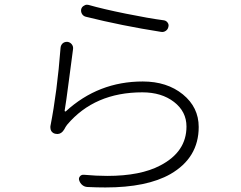

<svg xmlns="http://www.w3.org/2000/svg" viewBox="-20 -783 1040 828"><path d="M349.6 -710.9Q338.9 -713.9 333.5 -723.1Q328.1 -732.4 330.1 -743.2Q333 -753.9 342.8 -758.8Q348.6 -762.7 354.5 -762.7Q358.4 -762.7 362.3 -761.7Q423.8 -744.1 522.5 -724.1Q621.1 -704.1 687.5 -695.3Q697.3 -693.4 703.1 -685.1Q709 -676.8 706.1 -667Q704.1 -656.2 694.8 -649.9Q685.5 -643.6 674.8 -645.5Q505.9 -671.9 349.6 -710.9ZM241.2 -577.1Q242.2 -588.9 251 -596.7Q258.8 -602.5 267.6 -602.5Q269.5 -602.5 271.5 -602.5Q283.2 -600.6 290 -591.3Q296.9 -582 294.9 -570.3Q290 -535.2 277.3 -437Q264.6 -338.9 258.8 -305.7Q258.8 -303.7 260.3 -302.7Q261.7 -301.8 263.7 -302.7Q404.3 -431.6 595.7 -431.6Q700.2 -431.6 768.6 -376Q836.9 -320.3 836.9 -235.4Q836.9 -102.5 714.8 -32.2Q613.3 25.4 434.6 25.4Q397.5 25.4 356.4 23.4Q343.8 22.5 334.5 14.6Q325.2 6.8 321.3 -5.9Q318.4 -14.6 324.7 -22.5Q331.1 -30.3 341.8 -29.3Q395.5 -24.4 442.4 -24.4Q585.9 -24.4 670.9 -69.3Q784.2 -127.9 784.2 -237.3Q784.2 -301.8 730.5 -343.3Q676.8 -384.8 593.8 -384.8Q387.7 -384.8 269.5 -245.1Q262.7 -236.3 256.8 -224.6Q245.1 -205.1 227.5 -205.1Q222.7 -205.1 218.8 -206.1Q208 -208 201.2 -217.8Q197.3 -224.6 197.3 -232.4Q197.3 -235.4 197.3 -238.3Q226.6 -387.7 241.2 -577.1Z"/></svg>

Font: Gen Jyuu Gothic Light
Style: Regular
Weight: 200
Designer: [Source Han Sans]
Ryoko NISHIZUKA  (kana & ideographs); Paul D. Hunt (Latin, Greek & Cyrillic); Wenlong ZHANG  (bopomofo
Version: Version 1.002.20150607